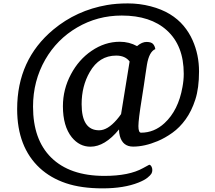

<svg xmlns="http://www.w3.org/2000/svg" viewBox="-20 -834 1228 1098"><path d="M832 108.9 834 108.4Q840.3 108.4 845.7 117.4Q851.1 126.5 851.1 138.4Q851.1 150.4 845.7 159.4Q840.3 168.5 823.2 182.4Q806.2 196.3 772 210Q689 243.2 566.7 243.2Q444.3 243.2 356.9 213.6Q269.5 184.1 207.5 127Q78.1 6.8 78.1 -210Q78.1 -492.7 285.2 -665Q417.5 -774.9 591.8 -805.2Q645 -814.5 711.4 -814.5Q777.8 -814.5 841.1 -798.1Q904.3 -781.7 951.2 -753.2Q998 -724.6 1030 -686.3Q1062 -647.9 1081.5 -603.5Q1118.2 -521 1118.2 -425.5Q1118.2 -330.1 1096.9 -264.4Q1075.7 -198.7 1041.7 -151.6Q1007.8 -104.5 965.6 -74.5Q923.3 -44.4 881.3 -26.9Q806.6 4.4 741.2 4.4Q682.1 4.4 665.5 -55.7Q660.6 -73.2 660.6 -93.8Q579.6 4.9 497.1 4.9Q434.6 4.9 390.6 -48.8Q339.8 -112.3 339.8 -226.6Q339.8 -323.2 385.7 -409.2Q430.2 -493.2 503.4 -543Q579.6 -595.2 665 -595.2Q718.8 -595.2 763.7 -570.3Q792.5 -594.7 819.1 -594.2Q845.7 -593.8 855.7 -582Q865.7 -570.3 868.2 -553.2Q833 -538.6 820.3 -463.9Q815.9 -439.9 812.3 -411.4Q808.6 -382.8 802.7 -345.7L791 -270.5Q771.5 -150.4 771.5 -112.8Q771.5 -75.2 786.6 -75.2Q861.8 -75.2 920.9 -129.9Q1000 -203.1 1023.4 -335.9Q1030.8 -375 1030.8 -412.1Q1030.8 -573.2 934.1 -660.6Q840.8 -745.1 676.3 -745.1Q537.6 -745.1 420.9 -676.8Q305.7 -609.4 238.8 -493.2Q168.9 -371.1 168.9 -224.1Q168.9 -36.1 272 66.4Q378.4 171.9 577.1 171.9Q718.3 171.9 797.9 127.4ZM721.2 -482.4Q695.8 -516.1 644.5 -516.1Q546.9 -516.1 493.2 -421.9Q446.8 -341.8 446.8 -238.3Q446.8 -88.9 546.9 -88.9Q595.2 -88.9 647.5 -149.4Q661.6 -165.5 672.4 -181.6Z"/></svg>

Font: Quando
Style: Regular
Weight: 400
Version: Version 1.002